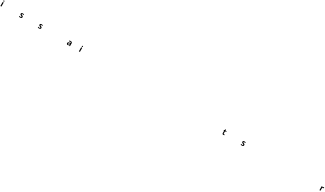

<svg xmlns="http://www.w3.org/2000/svg" viewBox="-6031 -11280 36966 21810"><g transform="rotate(30 12451.5 -375.0)"><path d="M95 -512 138 -424C193 -449 240 -462 280 -462C337 -462 367 -430 367 -369V-336L271 -333C139 -328 42 -291 42 -161C42 -53 101 10 201 10C240 10 271 3 294 -9C317 -21 342 -42 365 -73L367 -76H379L408 0H499V-366C499 -501 416 -557 286 -557C217 -557 156 -542 95 -512ZM179 -154C179 -228 237 -249 305 -251L367 -253V-200C367 -129 319 -84 253 -84C206 -84 179 -108 179 -154Z M-3348 -517C-3407 -543 -3467 -556 -3524 -556C-3634 -556 -3724 -514 -3724 -407C-3724 -345 -3705 -313 -3670 -285C-3651 -270 -3622 -254 -3582 -236C-3556 -222 -3535 -212 -3518 -203C-3501 -193 -3489 -184 -3482 -176C-3474 -167 -3471 -154 -3471 -140C-3471 -101 -3502 -84 -3551 -84C-3606 -84 -3674 -105 -3723 -126V-19C-3673 2 -3626 10 -3556 10C-3431 10 -3340 -36 -3340 -160C-3340 -220 -3360 -253 -3395 -280C-3414 -295 -3445 -311 -3485 -328C-3529 -348 -3556 -364 -3570 -375C-3584 -386 -3592 -399 -3592 -416C-3592 -448 -3566 -461 -3526 -461C-3474 -461 -3432 -443 -3387 -423Z M-5818 -517C-5877 -543 -5937 -556 -5994 -556C-6104 -556 -6194 -514 -6194 -407C-6194 -345 -6175 -313 -6140 -285C-6121 -270 -6092 -254 -6052 -236C-6026 -222 -6005 -212 -5988 -203C-5971 -193 -5959 -184 -5952 -176C-5944 -167 -5941 -154 -5941 -140C-5941 -101 -5972 -84 -6021 -84C-6076 -84 -6144 -105 -6193 -126V-19C-6143 2 -6096 10 -6026 10C-5901 10 -5810 -36 -5810 -160C-5810 -220 -5830 -253 -5865 -280C-5884 -295 -5915 -311 -5955 -328C-5999 -348 -6026 -364 -6040 -375C-6054 -386 -6062 -399 -6062 -416C-6062 -448 -6036 -461 -5996 -461C-5944 -461 -5902 -443 -5857 -423Z M-8563 -760C-8614 -760 -8637 -739 -8637 -694C-8637 -649 -8614 -629 -8563 -629C-8515 -629 -8490 -649 -8490 -694C-8490 -739 -8512 -760 -8563 -760ZM-8497 -538H-8631V-8H-8497Z M23262 -517C23203 -543 23143 -556 23086 -556C22976 -556 22886 -514 22886 -407C22886 -345 22905 -313 22940 -285C22959 -270 22988 -254 23028 -236C23054 -222 23075 -212 23092 -203C23109 -193 23121 -184 23128 -176C23136 -167 23139 -154 23139 -140C23139 -101 23108 -84 23059 -84C23004 -84 22936 -105 22887 -126V-19C22937 2 22984 10 23054 10C23179 10 23270 -36 23270 -160C23270 -220 23250 -253 23215 -280C23196 -295 23165 -311 23125 -328C23081 -348 23054 -364 23040 -375C23026 -386 23018 -399 23018 -416C23018 -448 23044 -461 23084 -461C23136 -461 23178 -443 23223 -423Z M20589 -443H20737V-543H20589V-662H20516L20475 -547L20394 -497V-444H20465V-167C20465 -48 20514 10 20615 10C20665 10 20708 3 20743 -12V-109C20711 -100 20682 -94 20657 -94C20615 -94 20589 -119 20589 -165Z M1734 -760C1683 -760 1660 -739 1660 -694C1660 -649 1683 -629 1734 -629C1782 -629 1807 -649 1807 -694C1807 -739 1785 -760 1734 -760ZM1800 -538H1666V-8H1800Z M33350 -454H33335L33316 -546H33216V-15H33346V-286C33346 -380 33402 -432 33494 -432C33508 -432 33519 -431 33531 -429L33540 -553C33529 -555 33514 -556 33498 -556C33424 -556 33377 -509 33352 -458Z"/></g></svg>

Font: Passageway
Style: Light
Weight: 700
Foundry: Ascender Corporation
Version: Version 1.11